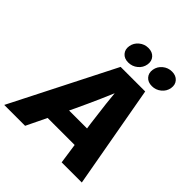

<svg xmlns="http://www.w3.org/2000/svg" viewBox="-285 -1114 1279 1279"><g transform="rotate(45 354.5 -474.0)"><path d="M-36.1 0 333 -727.5H564.5L694.8 0H504.9L459 -319.3Q448.2 -398.9 438.7 -482.4Q429.2 -565.9 420.4 -661.6H466.3Q426.3 -566.4 389.4 -482.9Q352.5 -399.4 314.9 -319.3L160.6 0ZM157.7 -143.1 180.2 -279.3H571.3L548.3 -143.1ZM570.3 -783.7Q533.2 -783.7 512.7 -807.1Q492.2 -830.6 498 -865.7Q503.9 -900.9 532.2 -924.3Q560.5 -947.8 597.7 -947.8Q634.8 -947.8 655.5 -924.6Q676.3 -901.4 670.4 -865.7Q664.6 -830.6 636 -807.1Q607.4 -783.7 570.3 -783.7ZM347.7 -783.7Q310.5 -783.7 290.3 -807.1Q270 -830.6 275.9 -865.7Q281.7 -900.9 310.1 -924.3Q338.4 -947.8 375 -947.8Q412.6 -947.8 433.3 -924.6Q454.1 -901.4 448.2 -865.7Q442.4 -830.6 413.8 -807.1Q385.3 -783.7 347.7 -783.7Z"/></g></svg>

Font: Inter 28pt ExtraBold
Style: Italic
Weight: 800
Italic angle: -9.3988°
Designer: Rasmus Andersson
Foundry: rsms
Version: Version 4.001;git-66647c0bb